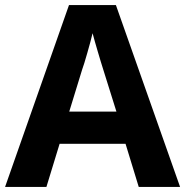

<svg xmlns="http://www.w3.org/2000/svg" viewBox="-20 -737 730 757"><path d="M0 0 252 -717H437L690 0H527L475 -170H215L163 0ZM253 -297H439L387 -463Q383 -475 377.5 -493.5Q372 -512 366 -532Q360 -552 354.5 -571.5Q349 -591 345 -606Q342 -592 336 -570.5Q330 -549 324 -527.5Q318 -506 312.5 -488.5Q307 -471 304 -463Z"/></svg>

Font: BC Sans
Style: Bold
Weight: 700
Designer: Monotype Design Team
Province of B.C.
Foundry: Monotype Imaging Inc.
Version: Version 2.000;GOOG;noto-source:20170915:90ef993387c0